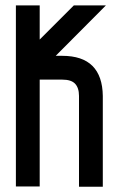

<svg xmlns="http://www.w3.org/2000/svg" viewBox="-20 -704 455 725"><path d="M368.2 -341.8Q368.2 -227.5 368.2 1Q337.9 1 278.3 1Q278.3 -113.3 278.3 -341.8Q278.3 -373 262.7 -388.7Q248 -403.3 215.8 -403.3Q187.5 -403.3 129.9 -403.3Q129.9 -269.5 129.9 0Q100.6 0 40 0Q40 -56.6 40 -142.6Q40 -228.5 40 -342.8Q40 -456.1 40 -683.6Q70.3 -683.6 129.9 -683.6Q129.9 -640.6 129.9 -554.7Q172.9 -597.7 258.8 -683.6Q299.8 -683.6 379.9 -683.6Q317.4 -620.1 190.4 -493.2Q198.2 -493.2 214.8 -493.2Q291 -493.2 329.1 -455.1Q367.2 -417 368.2 -341.8Z"/></svg>

Font: ZAANS 2018
Style: Regular
Weight: 400
Designer: Counter Creatives
Version: Version 1.0 - 24-01-18